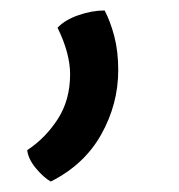

<svg xmlns="http://www.w3.org/2000/svg" viewBox="-20 -125 342 367"><path d="M77 222Q63 214 48.5 196.5Q34 179 32 162Q67 139 90.5 102.5Q114 66 114 17Q114 -23 90 -72Q104 -87 130 -96Q156 -105 180 -105Q191 -84 198.5 -55.5Q206 -27 206 9Q206 74 173.5 132Q141 190 77 222Z"/></svg>

Font: Borel
Style: Regular
Weight: 400
Designer: Rosalie Wagner
Foundry: ANRT
Version: Version 1.007; ttfautohint (v1.8.4.7-5d5b)